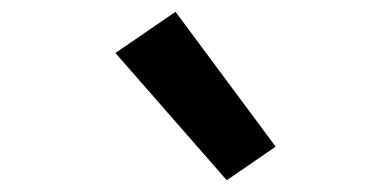

<svg xmlns="http://www.w3.org/2000/svg" viewBox="-20 -836 640 326"><path d="M365 -530 176 -746 278 -816 448 -587Z"/></svg>

Font: Iosevka Custom Oblique
Style: Bold
Weight: 700
Italic angle: -9°
Monospace: yes
Designer: Belleve Invis
Foundry: Belleve Invis
Version: Version 30.1.2; ttfautohint (v1.8.4)